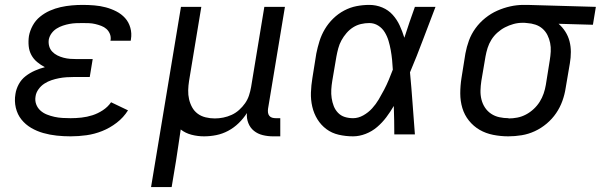

<svg xmlns="http://www.w3.org/2000/svg" viewBox="-20 -548 2450 783"><path d="M268 8Q239 8 211 5Q183 2 156.5 -5.5Q130 -13 107 -26.5Q84 -40 67.5 -60.5Q51 -81 44.5 -108.5Q38 -136 43 -165Q46 -185 56.5 -204.5Q67 -224 84.5 -237.5Q102 -251 122.5 -260Q143 -269 163 -274Q146 -283 131.5 -295Q117 -307 108 -323.5Q99 -340 97 -360Q95 -380 98 -401Q102 -423 113.5 -444Q125 -465 143.5 -480Q162 -495 183.5 -504.5Q205 -514 227.5 -519Q250 -524 272.5 -526Q295 -528 317 -528Q341 -528 365 -526Q389 -524 411.5 -518Q434 -512 454.5 -501.5Q475 -491 490 -474.5Q505 -458 511.5 -435Q518 -412 514 -388Q514 -386 513.5 -384.5Q513 -383 513 -382H430Q430 -382 430.5 -383Q431 -384 431 -384Q433 -398 428 -410Q423 -422 414 -430Q405 -438 393 -442.5Q381 -447 368.5 -450Q356 -453 343 -453.5Q330 -454 317 -454Q303 -454 290 -453.5Q277 -453 263.5 -450.5Q250 -448 236.5 -443.5Q223 -439 211 -431.5Q199 -424 190.5 -412.5Q182 -401 179 -387Q177 -373 180.5 -360Q184 -347 193 -337.5Q202 -328 214 -322Q226 -316 239.5 -312.5Q253 -309 266.5 -308Q280 -307 295 -307H358L346 -234H282Q267 -234 251.5 -233Q236 -232 220.5 -229Q205 -226 190 -221Q175 -216 161 -207Q147 -198 137 -184Q127 -170 125 -155Q122 -138 127.5 -123Q133 -108 144.5 -97.5Q156 -87 171 -81Q186 -75 202 -71.5Q218 -68 234.5 -67Q251 -66 268 -66Q290 -66 312.5 -68.5Q335 -71 357 -78Q379 -85 399.5 -98.5Q420 -112 433 -131L502 -98Q484 -69 456 -47.5Q428 -26 396.5 -13.5Q365 -1 332.5 3.5Q300 8 268 8Z M596 215 718 -520H801L751 -218Q748 -199 747.5 -180Q747 -161 751 -143.5Q755 -126 763.5 -110.5Q772 -95 786 -84.5Q800 -74 818.5 -69.5Q837 -65 856 -65Q873 -65 890.5 -68.5Q908 -72 924.5 -79.5Q941 -87 955 -99.5Q969 -112 979.5 -127Q990 -142 995.5 -159Q1001 -176 1004 -193L1058 -520H1142L1073 -104Q1072 -96 1073 -88.5Q1074 -81 1078.5 -75.5Q1083 -70 1090 -68Q1097 -66 1105 -66H1123V8H1093Q1072 8 1051.5 3Q1031 -2 1015.5 -14.5Q1000 -27 992.5 -46.5Q985 -66 987 -87Q973 -65 953.5 -46Q934 -27 910.5 -14.5Q887 -2 862 3Q837 8 812 8Q786 8 761 1.5Q736 -5 717 -20Q712 12 707.5 44Q703 76 698 107L680 215Z M1420 8Q1390 8 1361.5 1.5Q1333 -5 1311 -21.5Q1289 -38 1274.5 -61.5Q1260 -85 1253.5 -113Q1247 -141 1248 -170.5Q1249 -200 1254 -230L1270 -330Q1275 -355 1283 -380.5Q1291 -406 1305 -429.5Q1319 -453 1339 -472.5Q1359 -492 1383.5 -505Q1408 -518 1434 -523Q1460 -528 1486 -528Q1514 -528 1539 -517.5Q1564 -507 1581.5 -487.5Q1599 -468 1610 -444Q1621 -420 1629 -394Q1639 -426 1650 -457.5Q1661 -489 1672 -520H1756Q1730 -453 1705 -386Q1680 -319 1652 -253Q1658 -190 1662.5 -126.5Q1667 -63 1672 0H1588Q1588 -28 1587.5 -56Q1587 -84 1586 -113V-114Q1586 -115 1586 -115Q1586 -115 1586 -116Q1572 -92 1555.5 -70Q1539 -48 1518 -30Q1497 -12 1471 -2Q1445 8 1420 8ZM1420 -66Q1441 -66 1461.5 -77.5Q1482 -89 1497.5 -106Q1513 -123 1524.5 -142.5Q1536 -162 1546.5 -182Q1557 -202 1565.5 -222.5Q1574 -243 1582 -264Q1581 -284 1579 -304Q1577 -324 1573.5 -343.5Q1570 -363 1564.5 -381.5Q1559 -400 1549 -416.5Q1539 -433 1522.5 -443.5Q1506 -454 1486 -454Q1469 -454 1452 -450Q1435 -446 1420 -436.5Q1405 -427 1393 -413Q1381 -399 1372.5 -383.5Q1364 -368 1359.5 -351Q1355 -334 1352 -318L1335 -218Q1332 -200 1331 -182.5Q1330 -165 1332.5 -148Q1335 -131 1341 -115.5Q1347 -100 1358.5 -88Q1370 -76 1386 -71Q1402 -66 1420 -66Z M2053 8Q2022 8 1991.5 2Q1961 -4 1936 -18.5Q1911 -33 1892.5 -56Q1874 -79 1865.5 -107.5Q1857 -136 1857 -167Q1857 -198 1862 -230L1878 -330Q1883 -357 1892.5 -383Q1902 -409 1919 -432.5Q1936 -456 1959 -474.5Q1982 -493 2008 -504.5Q2034 -516 2061 -522Q2088 -528 2115 -528Q2119 -528 2123 -528Q2127 -528 2131 -528L2410 -520L2398 -447L2258 -451Q2274 -437 2285.5 -419Q2297 -401 2302.5 -380Q2308 -359 2308 -336Q2308 -313 2304 -290L2287 -190Q2283 -163 2273.5 -136.5Q2264 -110 2248 -86.5Q2232 -63 2209.5 -44Q2187 -25 2161 -13Q2135 -1 2107.5 3.5Q2080 8 2053 8ZM2054 -65Q2072 -65 2090 -68.5Q2108 -72 2125 -81Q2142 -90 2156.5 -103.5Q2171 -117 2181 -133Q2191 -149 2197 -166.5Q2203 -184 2206 -202L2222 -302Q2225 -320 2226 -338Q2227 -356 2223.5 -373Q2220 -390 2212.5 -405Q2205 -420 2192.5 -431Q2180 -442 2163.5 -447.5Q2147 -453 2129 -454L2119 -455Q2117 -455 2114.5 -455Q2112 -455 2110 -455Q2092 -455 2074 -450Q2056 -445 2039.5 -436.5Q2023 -428 2008.5 -415Q1994 -402 1984 -386Q1974 -370 1968.5 -352.5Q1963 -335 1960 -318L1943 -218Q1940 -198 1939.5 -179Q1939 -160 1943.5 -142Q1948 -124 1958 -109Q1968 -94 1983 -84Q1998 -74 2016.5 -70Q2035 -66 2054 -66Q2054 -66 2054 -65.5Q2054 -65 2054 -65Z"/></svg>

Font: Iosevka SS04 Extended
Style: Italic
Weight: 400
Width: 7
Italic angle: -9°
Monospace: yes
Designer: Belleve Invis
Foundry: Belleve Invis
Version: Version 19.0.0; ttfautohint (v1.8.4)